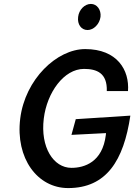

<svg xmlns="http://www.w3.org/2000/svg" viewBox="-20 -955 693 978"><path d="M378 -869C373 -831 394 -802 426 -802C457 -802 487 -832 492 -869C496 -905 474 -935 443 -935C411 -935 382 -905 378 -869ZM644 -366 366 -348 344 -268 520 -277 519 -267C502 -129 410 -100 344 -100C252 -100 185 -205 203 -351C219 -483 305 -604 408 -604C473 -604 527 -583 524 -491H632C640 -598 577 -705 414 -705C270 -705 108 -552 83 -351C58 -148 171 3 327 3C522 3 610 -137 644 -366Z"/></svg>

Font: Bluebird
Style: LiNrwObl
Weight: 300
Designer: Jasper
Foundry: Cannot Into Space Fonts
Version: Version 0.98